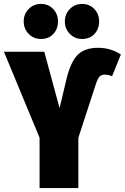

<svg xmlns="http://www.w3.org/2000/svg" viewBox="-38 -960 637 980"><path d="M164 -257 -18 -696H188L266 -408L301 -555Q322 -643 358 -679.5Q394 -716 462 -716Q527 -716 579 -682L534 -571Q516 -579 497 -579Q479 -579 469.5 -568.5Q460 -558 451 -530L362 -257V0H164ZM258 -851Q258 -812 234 -786.5Q210 -761 171 -761Q134 -761 108.5 -787Q83 -813 83 -851Q83 -888 108.5 -914Q134 -940 171 -940Q209 -940 233.5 -914Q258 -888 258 -851ZM468 -851Q468 -812 444 -786.5Q420 -761 381 -761Q344 -761 318.5 -787Q293 -813 293 -851Q293 -888 318.5 -914Q344 -940 381 -940Q419 -940 443.5 -914Q468 -888 468 -851Z"/></svg>

Font: Fira Sans Extra Condensed Black
Style: Regular
Weight: 900
Width: 1
Designer: Carrois Corporate & Edenspiekermann AG
Foundry: Carrois Corporate GbR & Edenspiekermann AG
Version: Version 4.203